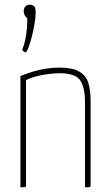

<svg xmlns="http://www.w3.org/2000/svg" viewBox="-20 -798 462 818"><path d="M67 0V-474Q94 -485 120.5 -493Q147 -501 175 -505.5Q203 -510 232 -510Q288 -510 317 -493.5Q346 -477 356 -445.5Q366 -414 366 -368V-10Q366 -5 365 -3Q364 -1 359 -0.5Q354 0 342 0V-364Q342 -426 321.5 -456Q301 -486 233 -486Q205 -486 163.5 -479Q122 -472 91 -457V-10Q91 -5 90 -3Q89 -1 84 -0.5Q79 0 67 0ZM88 -575Q84 -575 80 -579Q76 -583 75 -587Q83 -606 88 -631Q93 -656 95 -680.5Q97 -705 96 -721Q90 -725 85.5 -732.5Q81 -740 81 -750Q81 -763 88 -770.5Q95 -778 107 -778Q118 -778 125 -772Q132 -766 132 -744Q132 -724 127 -695.5Q122 -667 115 -639.5Q108 -612 100.5 -593.5Q93 -575 88 -575Z"/></svg>

Font: Yanone Kaffeesatz ExtraLight ExtraLight
Style: Regular
Weight: 250
Version: Version 2.003